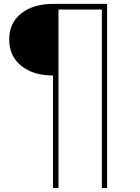

<svg xmlns="http://www.w3.org/2000/svg" viewBox="-20 -844 709 974"><path d="M26.7 -643.3Q26.7 -727.8 87.8 -776.1Q148.9 -824.4 251.1 -824.4H523.3V110H496.7V-795.6H276.7V110H248.9V-461.1Q147.8 -461.1 87.2 -510.6Q26.7 -560 26.7 -643.3Z"/></svg>

Font: Paperlogy 1 Thin
Style: Regular
Weight: 250
Designer: redesigned by Lee Juim, glyphs from Gmarket Sans & Montserrat
Foundry: PT&
Version: Version 1.001